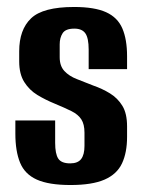

<svg xmlns="http://www.w3.org/2000/svg" viewBox="-20 -523 409 550"><path d="M182 7Q120 7 85.5 -8.5Q51 -24 37.5 -57Q24 -90 24 -140V-178H138V-114Q138 -82 147 -68.5Q156 -55 181 -55Q203 -55 212.5 -67.5Q222 -80 222 -105V-143Q222 -167 213 -181Q204 -195 185 -204.5Q166 -214 137 -226Q110 -237 87 -251Q64 -265 49.5 -288Q35 -311 35 -347V-376Q35 -438 69 -470.5Q103 -503 192 -503Q251 -503 284 -488Q317 -473 330.5 -441.5Q344 -410 344 -362V-325H234V-381Q234 -414 224.5 -427.5Q215 -441 193 -441Q168 -441 159.5 -428Q151 -415 151 -396V-359Q151 -334 164.5 -319.5Q178 -305 200 -296.5Q222 -288 247 -278Q273 -269 295 -255.5Q317 -242 330.5 -220Q344 -198 344 -161V-131Q344 -86 329.5 -55Q315 -24 279.5 -8.5Q244 7 182 7Z"/></svg>

Font: Alumni Sans Thin
Style: Bold
Weight: 700
Version: Version 1.018